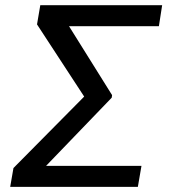

<svg xmlns="http://www.w3.org/2000/svg" viewBox="-20 -732 671 752"><path d="M534.1 -82.4 519.9 0H19.9L32.7 -73.9L309.7 -353.7L125 -636.4L137.8 -711.6H615.1L602.3 -629.3H250.4L419 -359.4L417.6 -349.4L160.5 -82.4Z"/></svg>

Font: Karasuma Gothic
Style: Italic
Weight: 400
Italic angle: -9.39999°
Designer: Rasmus Andersson / Ryoko Nishizuka
Foundry: Genbu
Version: Version 1.00